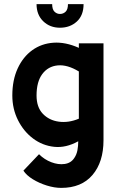

<svg xmlns="http://www.w3.org/2000/svg" viewBox="-20 -711 574 935"><path d="M278 204Q245 204 208 192.5Q171 181 140 162Q109 143 94 120L170 40Q196 66 230 79Q264 92 295 87.5Q326 83 342 58Q353 42 357 21Q361 0 361 -23Q301 10 244 4Q187 -2 141 -36.5Q95 -71 67.5 -126Q40 -181 40 -246Q40 -321 66 -377.5Q92 -434 137 -466.5Q182 -499 240.5 -503Q299 -507 364 -478V-500H484V-28Q484 78 430.5 141Q377 204 278 204ZM158 -246Q158 -189 188.5 -157Q219 -125 266.5 -118.5Q314 -112 364 -133V-363Q308 -397 261 -392.5Q214 -388 186 -350.5Q158 -313 158 -246ZM272 -576Q223 -576 190.5 -607.5Q158 -639 158 -691H234Q234 -665 245.5 -654Q257 -643 272 -643Q288 -643 299.5 -654Q311 -665 311 -691H387Q387 -636 354 -606Q321 -576 272 -576Z"/></svg>

Font: Kulim Park
Style: Bold
Weight: 700
Designer: Noponies / Dale Sattler
Foundry: Noponies
Version: Version 1.000; ttfautohint (v1.8.3)